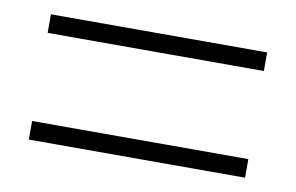

<svg xmlns="http://www.w3.org/2000/svg" viewBox="-42 -563 612 397"><g transform="rotate(10 264.0 -364.5)"><path d="M37 -457V-496H491V-457ZM37 -233V-272H491V-233Z"/></g></svg>

Font: Noto Sans TC Thin ExtraLight
Style: Regular
Weight: 250
Version: Version 2.004-H2;hotconv 1.0.118;makeotfexe 2.5.65603